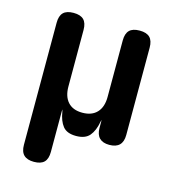

<svg xmlns="http://www.w3.org/2000/svg" viewBox="-109 -640 817 909"><g transform="rotate(15 300.0 -185.0)"><path d="M140 180Q107 180 90.5 164Q74 148 74 114V-484Q74 -518 90 -534Q106 -550 140 -550Q174 -550 190 -534Q206 -518 206 -484V-207Q206 -158 230.5 -131Q255 -104 301 -104Q348 -104 373 -131Q398 -158 398 -207V-484Q398 -518 414 -534Q430 -550 464 -550Q498 -550 514 -534Q530 -518 530 -484V-56Q530 -23 513.5 -6.5Q497 10 464 10Q432 10 415.5 -6.5Q399 -23 399 -56V-85Q399 -95 398.5 -95Q398 -95 396 -85Q388 -40 367 -15Q346 10 301 10Q256 10 236 -15Q216 -40 209 -85Q207 -95 206.5 -95Q206 -95 206 -85V114Q206 148 190 164Q174 180 140 180Z"/></g></svg>

Font: Maple Mono NL
Style: Bold
Weight: 700
Monospace: yes
Designer: subframe7536
Version: Version 7.000